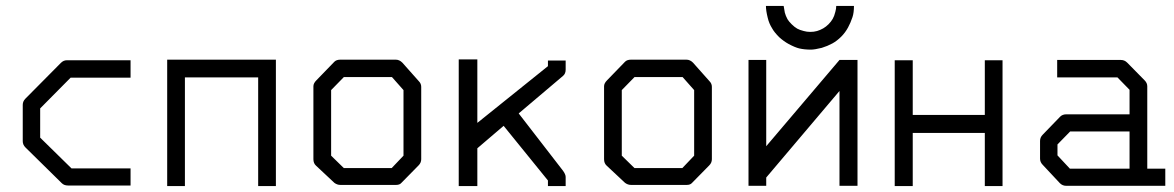

<svg xmlns="http://www.w3.org/2000/svg" viewBox="-20 -679 3976 650"><path d="M422 -475V-416H219L116 -312V-213L222 -109H422V-51H210Q197 -51 189 -59L66 -180Q57 -189 57 -201V-324Q57 -336 66 -345L186 -466Q195 -475 206 -475Z M606 -49H546V-477H914V-49H854V-417H606Z M1101 -374V-152L1144 -110H1306L1346 -152V-374L1307 -418H1144ZM1051 -407 1112 -470Q1119 -477 1132 -477H1320Q1332 -477 1342 -467L1398 -404Q1406 -396 1406 -385V-140Q1406 -128 1397 -119L1339 -60Q1333 -53 1321.5 -53H1318H1132Q1121.5 -53 1112 -60L1050 -118Q1041 -126 1041 -140V-387Q1041 -397 1051 -407Z M1596 -177V-49H1533V-478H1596V-263L1835 -455V-474H1895V-443Q1895 -429.5 1886 -422L1736 -295L1886 -101Q1895 -88.5 1895 -80V-49H1835V-68L1685 -253Z M2085 -374V-152L2128 -110H2290L2330 -152V-374L2291 -418H2128ZM2035 -407 2096 -470Q2103 -477 2116 -477H2304Q2316 -477 2326 -467L2382 -404Q2390 -396 2390 -385V-140Q2390 -128 2381 -119L2323 -60Q2317 -53 2305.5 -53H2302H2116Q2105.5 -53 2096 -60L2034 -118Q2025 -126 2025 -140V-387Q2025 -397 2035 -407Z M2573 -659H2633Q2635 -645 2637 -636Q2640 -625 2646 -614Q2650 -607 2660 -597Q2669.5 -587.5 2679 -582Q2687 -577.5 2701 -574Q2711.5 -571 2723 -571Q2735.5 -571 2746 -574Q2756.5 -577 2767 -583Q2776.5 -588.5 2785 -597Q2793.5 -605.5 2799 -615Q2804.5 -624.5 2808 -639Q2811 -649.5 2811 -659H2871Q2871 -636 2866 -621Q2859.5 -601.5 2851 -586Q2841.5 -568.5 2828 -555Q2813.5 -540.5 2798 -532Q2781.5 -523 2762 -517Q2738 -511 2725 -511Q2703.5 -511 2686 -515Q2671.5 -518.5 2650 -530Q2633.5 -539 2618 -553Q2601 -570 2594 -583Q2583.5 -599.5 2579 -619Q2573 -643 2573 -659ZM2883 -50H2822V-371L2574 -78V-50H2514V-476H2574V-184L2822 -476H2883Z M3009 -475H3070V-290H3314V-475H3374V-49H3314V-229H3070V-49H3009Z M3804 -108V-234H3603L3560 -190V-153L3602 -108ZM3864 -108H3925V-50H3589Q3577 -50 3568 -59L3510 -121Q3501 -130 3501 -142V-202Q3501 -214 3510 -223L3569 -284Q3577 -292 3590 -292H3804V-375L3763 -417H3559V-476H3775Q3787 -476 3796 -467L3855 -407Q3864 -398 3864 -387Z"/></svg>

Font: IBM 3270 Semi-Condensed
Style: Condensed
Weight: 400
Monospace: yes
Version: Version 2.3.1